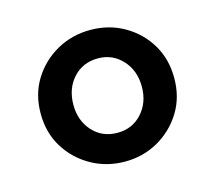

<svg xmlns="http://www.w3.org/2000/svg" viewBox="-68 -836 627 561"><g transform="rotate(-15 246.0 -556.0)"><path d="M247 -357Q302 -357 347.5 -383Q393 -409 420.5 -453.5Q448 -498 448 -556Q448 -614 421 -658.5Q394 -703 348.5 -729Q303 -755 247 -755Q191 -755 145 -729Q99 -703 71.5 -658.5Q44 -614 44 -556Q44 -498 71.5 -453.5Q99 -409 145 -383Q191 -357 247 -357ZM247 -444Q201 -444 172 -476Q143 -508 143 -556Q143 -605 172 -637Q201 -669 247 -669Q291 -669 320.5 -637Q350 -605 350 -556Q350 -508 321 -476Q292 -444 247 -444Z"/></g></svg>

Font: Custom Plus Jakarta Sans SemiBold
Style: Regular
Weight: 600
Designer: Gumpita Rahayu & FullSphere
Foundry: Tokotype & FullSphere
Version: Version 1.001;hotconv 1.0.117;makeotfexe 2.5.65602